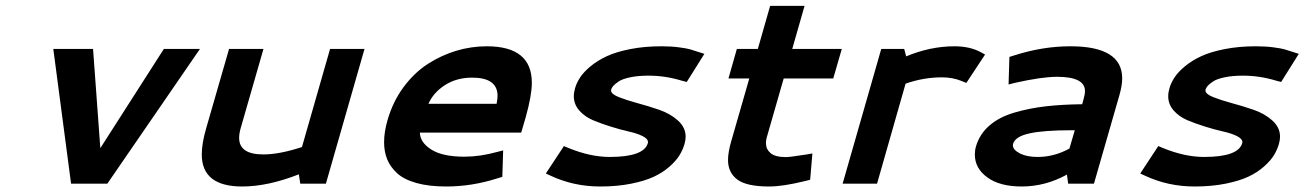

<svg xmlns="http://www.w3.org/2000/svg" viewBox="-20 -641 4552 670"><path d="M677.7 -470.2 354.5 0H228L166 -470.2H304.7L330.1 -124L551.8 -470.2Z M1131.8 -470.2H1252L1117.2 0H1027.8L1022.9 -32.7Q914.6 9.8 825.2 9.8Q684.1 9.8 684.1 -102.1Q684.1 -140.1 699.2 -192.4L779.3 -470.2H899.4L820.3 -195.3Q814.5 -175.8 814.5 -159.7Q814.5 -102.1 898.9 -102.1Q955.1 -102.1 1033.7 -127.9Z M1678.7 -479.5Q1835.9 -479.5 1835.9 -352.1Q1835.9 -308.6 1814.5 -231.9L1798.8 -178.2H1445.3Q1445.8 -144 1485.1 -119.1Q1524.4 -94.2 1600.6 -94.2Q1654.8 -94.2 1714.8 -110.8L1735.8 -116.2L1732.9 -23.9L1713.9 -18.1Q1626.5 9.8 1536.6 9.8Q1476.6 9.8 1433.1 -2.4Q1389.6 -14.6 1365.7 -36.6Q1341.8 -58.6 1331.1 -85.2Q1320.3 -111.8 1320.3 -144.5Q1320.3 -180.2 1332 -220.7Q1350.6 -286.1 1388.2 -336.9Q1425.8 -387.7 1473.4 -418.2Q1521 -448.7 1573 -464.1Q1625 -479.5 1678.7 -479.5ZM1627.9 -370.1Q1573.2 -370.1 1532.7 -344Q1492.2 -317.9 1475.1 -278.8H1712.9Q1716.3 -296.9 1716.3 -306.2Q1716.3 -370.1 1627.9 -370.1Z M2240.7 -141.6Q2240.7 -142.1 2241 -143.3Q2241.2 -144.5 2241.2 -145Q2241.2 -156.7 2221.9 -166.3Q2202.6 -175.8 2174.1 -182.1Q2145.5 -188.5 2111.8 -199Q2078.1 -209.5 2049.6 -221.4Q2021 -233.4 2001.7 -255.1Q1982.4 -276.9 1982.4 -305.2Q1982.4 -318.4 1986.8 -333.5Q1992.2 -352.1 2004.4 -370.8Q2016.6 -389.6 2040.8 -409.7Q2064.9 -429.7 2097.4 -444.8Q2129.9 -460 2179.4 -469.7Q2229 -479.5 2288.1 -479.5Q2322.8 -479.5 2349.6 -475.8Q2376.5 -472.2 2387.2 -469.2Q2397.9 -466.3 2419.4 -459L2438 -453.1L2376.5 -355L2359.4 -359.4Q2301.8 -377 2243.2 -377Q2206.5 -377 2179.4 -371.3Q2152.3 -365.7 2139.2 -356.9Q2126 -348.1 2120.4 -341.6Q2114.7 -335 2112.8 -329.1Q2112.3 -327.6 2112.3 -325.2Q2112.3 -313 2139.2 -302.2Q2166 -291.5 2204.1 -281.2Q2242.2 -271 2280.5 -257.8Q2318.8 -244.6 2345.7 -220.5Q2372.6 -196.3 2372.6 -164.1Q2372.6 -152.8 2368.7 -138.7Q2362.8 -118.2 2351.3 -99.4Q2339.8 -80.6 2316.9 -60.1Q2293.9 -39.6 2262.5 -24.7Q2231 -9.8 2182.4 0Q2133.8 9.8 2074.2 9.8Q1981.4 9.8 1900.4 -28.3L1884.8 -35.6L1947.8 -131.3L1963.9 -124.5Q2040.5 -93.3 2107.4 -93.3Q2227.1 -93.3 2240.7 -141.6Z M2787.6 -8.8Q2711.4 9.8 2664.1 9.8Q2585 9.8 2552.7 -14.6Q2520.5 -39.1 2520.5 -82.5Q2520.5 -109.9 2532.2 -149.9L2594.7 -367.2H2522L2551.3 -470.2H2624.5L2667.5 -620.6H2787.6L2744.6 -470.2H2917.5L2887.7 -367.2H2714.8L2655.3 -160.2Q2652.8 -150.4 2652.8 -141.6Q2652.8 -120.6 2668.9 -106.7Q2685.1 -92.8 2723.1 -92.8Q2735.8 -92.8 2795.4 -102.1L2814.9 -105.5L2807.1 -13.7Z M3142.1 -444.3Q3226.6 -479.5 3311 -479.5Q3364.7 -479.5 3403.3 -458.5L3417.5 -450.7L3352.1 -351.6L3335.4 -358.4Q3304.7 -371.1 3266.6 -371.1Q3203.1 -371.1 3140.1 -349.1L3040.5 0H2920.4L3055.2 -470.2H3135.3Z M3715.3 -479.5Q3896 -479.5 3896 -367.7Q3896 -342.8 3886.2 -308.6L3797.4 0H3707.5L3703.1 -31.7Q3627.4 9.8 3545.4 9.8Q3468.8 9.8 3425.3 -22Q3381.8 -53.7 3381.8 -101.6Q3381.8 -116.7 3385.7 -129.9Q3398.4 -173.3 3432.9 -203.1Q3467.3 -232.9 3520.5 -248.3Q3573.7 -263.7 3629.4 -270Q3685.1 -276.4 3756.3 -277.3L3760.7 -293Q3766.1 -311.5 3766.1 -323.2Q3766.1 -373 3668.9 -373Q3615.2 -373 3520.5 -351.6L3499.5 -346.2L3502.4 -442.4L3521 -448.2Q3619.1 -479.5 3715.3 -479.5ZM3711.9 -122.6 3730.5 -186.5H3718.8Q3622.1 -186.5 3572.3 -175.5Q3522.5 -164.6 3515.1 -138.7Q3514.6 -137.2 3514.6 -133.8Q3514.6 -118.2 3538.8 -105.7Q3563 -93.3 3601.1 -93.3Q3658.7 -93.3 3711.9 -122.6Z M4314.9 -141.6Q4314.9 -142.1 4315.2 -143.3Q4315.4 -144.5 4315.4 -145Q4315.4 -156.7 4296.1 -166.3Q4276.9 -175.8 4248.3 -182.1Q4219.7 -188.5 4186 -199Q4152.3 -209.5 4123.8 -221.4Q4095.2 -233.4 4075.9 -255.1Q4056.6 -276.9 4056.6 -305.2Q4056.6 -318.4 4061 -333.5Q4066.4 -352.1 4078.6 -370.8Q4090.8 -389.6 4115 -409.7Q4139.2 -429.7 4171.6 -444.8Q4204.1 -460 4253.7 -469.7Q4303.2 -479.5 4362.3 -479.5Q4397 -479.5 4423.8 -475.8Q4450.7 -472.2 4461.4 -469.2Q4472.2 -466.3 4493.7 -459L4512.2 -453.1L4450.7 -355L4433.6 -359.4Q4376 -377 4317.4 -377Q4280.8 -377 4253.7 -371.3Q4226.6 -365.7 4213.4 -356.9Q4200.2 -348.1 4194.6 -341.6Q4189 -335 4187 -329.1Q4186.5 -327.6 4186.5 -325.2Q4186.5 -313 4213.4 -302.2Q4240.2 -291.5 4278.3 -281.2Q4316.4 -271 4354.7 -257.8Q4393.1 -244.6 4419.9 -220.5Q4446.8 -196.3 4446.8 -164.1Q4446.8 -152.8 4442.9 -138.7Q4437 -118.2 4425.5 -99.4Q4414.1 -80.6 4391.1 -60.1Q4368.2 -39.6 4336.7 -24.7Q4305.2 -9.8 4256.6 0Q4208 9.8 4148.4 9.8Q4055.7 9.8 3974.6 -28.3L3959 -35.6L4022 -131.3L4038.1 -124.5Q4114.7 -93.3 4181.6 -93.3Q4301.3 -93.3 4314.9 -141.6Z"/></svg>

Font: Cantarell
Style: Bold Italic
Weight: 700
Italic angle: -16°
Designer: Dave Crossland
Version: Version 1.004